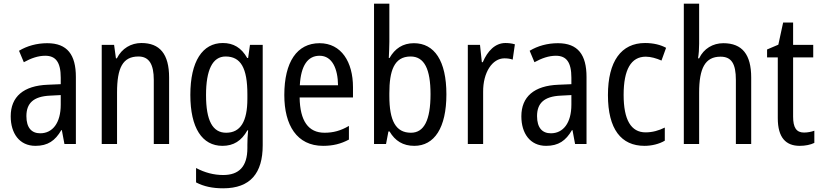

<svg xmlns="http://www.w3.org/2000/svg" viewBox="-20 -873 4448 1040"><path d="M236 -639C179 -639 126 -624 83 -598L109 -536C149 -558 187 -571 225 -571C282 -571 309 -536 309 -452V-417L239 -414C107 -409 38 -349 38 -243C38 -151 85 -83 172 -83C239 -83 279 -111 312 -168H315L329 -93H391V-456C391 -576 345 -639 236 -639ZM252 -355 309 -358V-306C309 -206 264 -151 198 -151C152 -151 123 -180 123 -244C123 -313 160 -351 252 -355Z M746 -640C690 -640 640 -611 613 -557H608L598 -630H531V-93H614V-372C614 -506 645 -567 730 -567C788 -567 813 -524 813 -440V-93H896V-453C896 -581 845 -640 746 -640Z M1187 -640C1077 -640 1011 -541 1011 -359C1011 -180 1075 -83 1185 -83C1245 -83 1288 -110 1320 -167H1324C1321 -141 1320 -108 1320 -88V-71C1320 30 1274 75 1189 75C1138 75 1089 62 1042 37V115C1084 137 1131 147 1189 147C1337 147 1403 64 1403 -86V-630H1334L1324 -559H1319C1287 -615 1244 -640 1187 -640ZM1202 -567C1284 -567 1320 -505 1320 -362V-338C1320 -214 1282 -154 1205 -154C1132 -154 1096 -219 1096 -358C1096 -494 1131 -567 1202 -567Z M1711 -639C1589 -639 1520 -538 1520 -358C1520 -195 1588 -83 1730 -83C1784 -83 1827 -94 1870 -117V-191C1826 -165 1785 -154 1738 -154C1650 -154 1605 -218 1603 -345H1892V-401C1892 -537 1829 -639 1711 -639ZM1711 -571C1780 -571 1810 -500 1811 -411H1604C1610 -518 1647 -571 1711 -571Z M2089 -646V-853H2006V-93H2071L2084 -161H2090C2120 -110 2163 -83 2224 -83C2333 -83 2398 -181 2398 -362C2398 -544 2333 -639 2222 -639C2162 -639 2119 -610 2090 -559H2086C2087 -586 2089 -617 2089 -646ZM2204 -567C2279 -567 2312 -498 2312 -363C2312 -222 2277 -154 2206 -154C2123 -154 2089 -220 2089 -353V-368C2089 -488 2114 -567 2204 -567Z M2718 -640C2662 -640 2621 -597 2595 -536H2590L2580 -630H2514V-93H2597V-375C2596 -481 2647 -557 2712 -557C2728 -557 2744 -555 2757 -550L2769 -633C2752 -638 2734 -640 2718 -640Z M3002 -639C2945 -639 2892 -624 2849 -598L2875 -536C2915 -558 2953 -571 2991 -571C3048 -571 3075 -536 3075 -452V-417L3005 -414C2873 -409 2804 -349 2804 -243C2804 -151 2851 -83 2938 -83C3005 -83 3045 -111 3078 -168H3081L3095 -93H3157V-456C3157 -576 3111 -639 3002 -639ZM3018 -355 3075 -358V-306C3075 -206 3030 -151 2964 -151C2918 -151 2889 -180 2889 -244C2889 -313 2926 -351 3018 -355Z M3471 -83C3510 -83 3551 -93 3581 -111V-182C3549 -166 3514 -156 3477 -156C3398 -156 3358 -224 3358 -359C3358 -496 3398 -566 3478 -566C3505 -566 3536 -557 3563 -545L3588 -614C3559 -630 3520 -640 3474 -640C3345 -640 3273 -541 3273 -358C3273 -173 3345 -83 3471 -83Z M3767 -636V-853H3684V-93H3767V-371C3767 -503 3799 -566 3883 -566C3942 -566 3966 -528 3966 -440V-93H4049V-453C4049 -577 4001 -639 3898 -639C3842 -639 3792 -610 3767 -557H3761C3765 -580 3767 -608 3767 -636Z M4335 -155C4293 -155 4276 -183 4276 -241V-562H4385V-630H4276V-751H4222L4196 -631L4135 -605V-562H4193V-233C4193 -127 4237 -83 4312 -83C4342 -83 4371 -89 4391 -99V-165C4375 -159 4354 -155 4335 -155Z"/></svg>

Font: Noto Sans Kannada UI Condensed
Style: Regular
Weight: 400
Width: 3
Designer: Jelle Bosma - Monotype Design Team
Foundry: Monotype Imaging Inc.
Version: Version 2.005